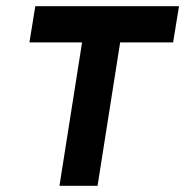

<svg xmlns="http://www.w3.org/2000/svg" viewBox="-20 -600 598 620"><path d="M75 -463H245L172 0H295L368 -463H539L558 -580H94Z"/></svg>

Font: Charger Pro
Style: UltraObl
Weight: 900
Designer: Jasper
Foundry: Cannot Into Space Fonts
Version: Version 1.09